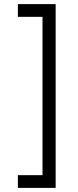

<svg xmlns="http://www.w3.org/2000/svg" viewBox="-20 -766 382 935"><path d="M251 149H67V87H187V-684H67V-746H251Z"/></svg>

Font: Josefin Slab SemiBold
Style: Regular
Weight: 600
Designer: Santiago Orozco
Foundry: Typemade
Version: Version 2.000